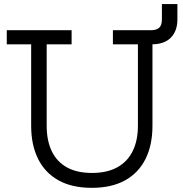

<svg xmlns="http://www.w3.org/2000/svg" viewBox="-20 -898 884 928"><path d="M525.7 -752H716.9V-290.2Q716.9 -197.3 683.5 -130.1Q650.1 -62.8 584.7 -26.4Q519.4 9.9 423.6 9.9Q328 9.9 262.8 -26.4Q197.5 -62.8 164.1 -130.1Q130.6 -197.3 130.6 -290.2V-683.6H12.7V-752H326.1V-683.6H205.6V-290.2Q205.6 -219.3 229.8 -168.1Q254 -116.9 302.6 -89.5Q351.2 -62.1 424.6 -62.1Q498.2 -62.1 547.5 -89.7Q596.9 -117.3 621.7 -168.4Q646.6 -219.6 646.6 -290.2V-683.6H525.7ZM837.4 -878.2V-803.9Q837.4 -748.5 805.8 -716.1Q774.2 -683.6 710.6 -683.6H671.3V-752H710.6Q735.9 -752 749.2 -763.8Q762.5 -775.7 762.5 -804.6V-878.2Z"/></svg>

Font: Hepta Slab ExtraLight
Style: Regular
Weight: 200
Designer: Michael LaGattuta
Foundry: Michael LaGattuta
Version: Version 1.100